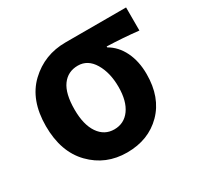

<svg xmlns="http://www.w3.org/2000/svg" viewBox="-128 -709 897 872"><g transform="rotate(-30 321.0 -273.5)"><path d="M304.7 13.7Q193.4 13.7 118.7 -63Q43.9 -139.6 43.9 -274.4Q43.9 -411.1 122.1 -485.4Q200.2 -559.6 311.5 -559.6H628.9V-438.5Q548.8 -447.3 463.9 -450.2V-445.3Q508.8 -419.9 533.7 -369.1Q558.6 -318.4 558.6 -251Q558.6 -128.9 487.8 -57.6Q417 13.7 304.7 13.7ZM306.6 -440.4Q253.9 -440.4 224.1 -399.4Q194.3 -358.4 194.3 -274.4Q194.3 -195.3 224.6 -150.9Q254.9 -106.4 306.6 -106.4Q358.4 -106.4 388.7 -148.4Q418.9 -190.4 418.9 -264.6Q418.9 -338.9 388.7 -389.6Q358.4 -440.4 306.6 -440.4Z"/></g></svg>

Font: Gen Shin Gothic Bold
Style: Bold
Weight: 700
Designer: [Source Han Sans]
Ryoko NISHIZUKA  (kana & ideographs); Paul D. Hunt (Latin, Greek & Cyrillic); Wenlong ZHANG  (bopomofo
Version: Version 1.002.20150607